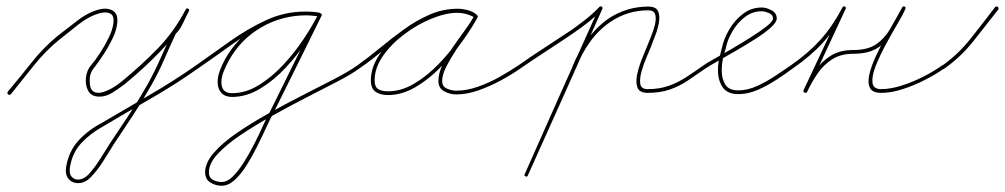

<svg xmlns="http://www.w3.org/2000/svg" viewBox="-20 -291 3213 614"><path d="M15 10Q11 14 6 11Q2 7 5 2Q43 -43 81 -91Q119 -139 164 -176Q193 -198 227.5 -225Q262 -252 298 -261Q323 -267 340.5 -257Q358 -247 355 -218Q353 -195 340 -168Q327 -141 310.5 -116Q294 -91 280 -73Q273 -65 269.5 -53.5Q266 -42 267 -32Q267 -5 279.5 2Q292 9 309.5 3.5Q327 -2 344 -12.5Q361 -23 371 -32Q432 -82 484.5 -136Q537 -190 574 -261Q576 -266 582 -263Q587 -260 584 -255Q575 -238 565 -216.5Q555 -195 541 -182Q541 -182 542 -183Q542 -184 542 -183Q523 -142 504.5 -99.5Q486 -57 463 -17Q436 31 405.5 77.5Q375 124 344 170Q328 196 310 224.5Q292 253 271 275Q254 293 233.5 294.5Q213 296 200 282Q187 268 192 240Q201 191 231.5 158Q262 125 304 103Q304 103 304 103Q304 103 304 103Q380 58 457 13.5Q534 -31 607 -82Q607 -82 607 -82Q607 -82 607 -82Q611 -85 615 -80Q618 -76 613 -72Q541 -21 463.5 23.5Q386 68 310 113Q310 113 310 113Q310 113 310 113Q270 135 241 165.5Q212 196 204 242Q200 264 209.5 274.5Q219 285 234 283Q249 281 263 267Q283 245 300.5 217Q318 189 334 164Q365 118 395.5 71.5Q426 25 453 -23Q475 -63 493.5 -105Q512 -147 532 -189Q532 -189 532 -189Q533 -190 533 -190Q545 -203 555 -224Q565 -245 574 -261Q577 -266 582 -263Q587 -261 584 -255Q547 -183 494 -128Q441 -73 379 -22Q362 -9 340 5Q318 19 295 18Q271 17 261.5 -1.5Q252 -20 255 -43.5Q258 -67 270 -81Q284 -97 300 -121.5Q316 -146 328.5 -172Q341 -198 343 -220Q345 -242 332 -248Q319 -254 300 -249Q266 -240 232.5 -214Q199 -188 172 -166Q127 -130 89 -82.5Q51 -35 15 10Q15 10 15 10Q15 10 15 10Z M613 -72Q609 -69 605 -74Q602 -78 607 -82Q658 -118 714 -158Q770 -198 830 -226Q890 -254 956 -254Q967 -254 977.5 -253Q988 -252 999 -251Q1005 -250 1004 -244Q1003 -238 997 -239Q979 -242 960 -242Q882 -242 815.5 -203.5Q749 -165 711 -96Q703 -81 695.5 -63Q688 -45 688 -28Q688 7 722 7Q766 7 808 -19Q850 -45 887 -85Q924 -125 952.5 -168.5Q981 -212 998 -246Q1000 -251 1006 -248Q1011 -246 1008 -240Q970 -163 932 -86Q894 -9 855 69Q855 69 855 69Q855 69 855 69Q845 87 831.5 116.5Q818 146 802 178Q786 210 768 238.5Q750 267 730 285Q710 303 689 303Q669 303 652.5 292.5Q636 282 636 260Q636 230 663.5 198Q691 166 737 134.5Q783 103 837.5 72.5Q892 42 947 14Q1002 -14 1048.5 -38Q1095 -62 1123 -82Q1123 -82 1123 -82Q1123 -82 1123 -82Q1127 -85 1131 -80Q1134 -76 1129 -72Q1103 -53 1057.5 -29.5Q1012 -6 957.5 22Q903 50 849 80Q795 110 749 141Q703 172 675.5 202Q648 232 648 260Q648 277 661 284Q674 291 689 291Q707 291 725 273Q743 255 760.5 227Q778 199 794 167.5Q810 136 822.5 108Q835 80 845 63Q845 63 845 63Q845 63 845 63Q883 -14 921 -91Q959 -168 998 -246Q1000 -251 1006 -248Q1011 -246 1008 -240Q991 -204 961.5 -160Q932 -116 894 -75Q856 -34 812 -7.5Q768 19 722 19Q700 19 688 6Q676 -7 676 -28Q676 -47 683.5 -66.5Q691 -86 700 -102Q740 -173 809 -213.5Q878 -254 960 -254Q980 -254 999 -251Q1005 -250 1004 -244Q1003 -238 997 -239Q987 -240 977 -241Q967 -242 956 -242Q892 -242 832.5 -214Q773 -186 718.5 -146.5Q664 -107 613 -72Q613 -72 613 -72Q613 -72 613 -72Z M1129 -72Q1124 -69 1121 -74Q1118 -79 1123 -82Q1158 -107 1195.5 -138Q1233 -169 1272.5 -197.5Q1312 -226 1354.5 -244.5Q1397 -263 1444 -263Q1459 -263 1474.5 -259Q1490 -255 1502 -246Q1507 -243 1504 -238Q1501 -233 1496 -236Q1471 -250 1442 -250Q1406 -250 1360.5 -231.5Q1315 -213 1273.5 -182Q1232 -151 1205 -112.5Q1178 -74 1178 -34Q1178 -13 1189.5 -6Q1201 1 1221 1Q1263 1 1304.5 -23.5Q1346 -48 1383 -86.5Q1420 -125 1449 -166.5Q1478 -208 1497 -241Q1500 -246 1505 -243Q1510 -240 1507 -235Q1496 -215 1477.5 -188.5Q1459 -162 1440 -133.5Q1421 -105 1407.5 -78.5Q1394 -52 1394 -32Q1394 -14 1409.5 -7.5Q1425 -1 1439 -1Q1472 -1 1508 -13.5Q1544 -26 1577.5 -45Q1611 -64 1638 -82Q1638 -82 1638 -82Q1638 -82 1638 -82Q1642 -85 1646 -80Q1649 -76 1644 -72Q1617 -53 1582 -34Q1547 -15 1510 -2Q1473 11 1439 11Q1419 11 1400.5 1Q1382 -9 1382 -32Q1382 -56 1395 -83.5Q1408 -111 1427 -138.5Q1446 -166 1465.5 -192.5Q1485 -219 1497 -241Q1500 -246 1505 -243Q1510 -240 1507 -235Q1488 -200 1457.5 -157.5Q1427 -115 1389 -76Q1351 -37 1308 -12Q1265 13 1221 13Q1196 13 1181 2.5Q1166 -8 1166 -34Q1166 -76 1194 -117Q1222 -158 1265 -190.5Q1308 -223 1355.5 -242.5Q1403 -262 1442 -262Q1475 -262 1502 -246Q1507 -243 1504 -238Q1500 -233 1496 -236Q1484 -244 1470.5 -247.5Q1457 -251 1444 -251Q1399 -251 1357.5 -232.5Q1316 -214 1277 -185.5Q1238 -157 1201 -126.5Q1164 -96 1129 -72Q1129 -72 1129 -72Q1129 -72 1129 -72Z M1644 -72Q1640 -69 1636 -74Q1633 -78 1638 -82Q1679 -111 1721.5 -138.5Q1764 -166 1806 -194Q1830 -211 1853 -229Q1876 -247 1897 -269Q1897 -269 1897 -269Q1897 -269 1897 -269Q1901 -273 1905 -269Q1909 -265 1905 -260Q1884 -238 1860.5 -219.5Q1837 -201 1812 -184Q1771 -156 1728.5 -128.5Q1686 -101 1644 -72Q1644 -72 1644 -72Q1644 -72 1644 -72ZM1903 -270Q1909 -268 1906 -262Q1847 -129 1787.5 4Q1728 137 1668 270Q1668 270 1668 270Q1668 270 1668 270Q1666 276 1661 273Q1655 271 1658 266Q1717 132 1776.5 -1Q1836 -134 1896 -267Q1898 -272 1903 -270ZM1815 -71Q1809 -74 1811 -79Q1829 -124 1857.5 -163.5Q1886 -203 1925 -231Q1984 -270 2053 -270Q2078 -270 2084.5 -255Q2091 -240 2087 -218Q2083 -196 2074.5 -175Q2066 -154 2062 -142Q2058 -132 2048.5 -110Q2039 -88 2032 -64Q2025 -40 2027.5 -23Q2030 -6 2051 -6Q2089 -6 2118.5 -16.5Q2148 -27 2174 -44Q2200 -61 2230 -82Q2230 -82 2230 -82Q2230 -82 2230 -82Q2234 -85 2238 -80Q2241 -76 2236 -72Q2206 -51 2179 -33Q2152 -15 2121.5 -4.5Q2091 6 2051 6Q2024 6 2018 -12.5Q2012 -31 2018.5 -57.5Q2025 -84 2035.5 -109Q2046 -134 2051 -147Q2054 -155 2061.5 -173Q2069 -191 2074 -210.5Q2079 -230 2075.5 -244Q2072 -258 2053 -258Q1987 -258 1932 -221Q1894 -195 1866.5 -156.5Q1839 -118 1823 -75Q1820 -69 1815 -71Z M2236 -72Q2232 -69 2228 -74Q2225 -78 2230 -82Q2239 -89 2264.5 -103Q2290 -117 2321.5 -135.5Q2353 -154 2383 -173Q2413 -192 2432.5 -207.5Q2452 -223 2452 -232Q2452 -244 2438.5 -249.5Q2425 -255 2416 -255Q2386 -255 2362 -236.5Q2338 -218 2322 -190.5Q2306 -163 2301 -137Q2301 -137 2301 -137Q2301 -136 2301 -136Q2295 -119 2291.5 -102Q2288 -85 2288 -66Q2288 -39 2299.5 -20.5Q2311 -2 2341 -2Q2370 -2 2400 -15.5Q2430 -29 2458 -47.5Q2486 -66 2509 -82Q2509 -82 2509 -82Q2509 -82 2509 -82Q2513 -85 2517 -80Q2520 -76 2515 -72Q2492 -55 2463 -36Q2434 -17 2403 -3.5Q2372 10 2341 10Q2306 10 2291 -12Q2276 -34 2276 -66Q2276 -86 2280 -103.5Q2284 -121 2289 -140Q2289 -140 2289 -139Q2289 -139 2289 -139Q2295 -168 2312.5 -197.5Q2330 -227 2356.5 -247Q2383 -267 2416 -267Q2431 -267 2447.5 -258Q2464 -249 2464 -232Q2464 -220 2444.5 -202.5Q2425 -185 2395 -166Q2365 -147 2333 -128.5Q2301 -110 2274.5 -95Q2248 -80 2236 -72Q2236 -72 2236 -72Q2236 -72 2236 -72Z M2507 -74Q2504 -79 2509 -82Q2565 -121 2603.5 -163.5Q2642 -206 2674 -267Q2676 -272 2682 -270Q2687 -267 2684 -262Q2653 -196 2622.5 -130Q2592 -64 2561 3Q2558 8 2553 5Q2547 3 2550 -3Q2566 -36 2587 -65.5Q2608 -95 2637 -113Q2666 -131 2708 -131Q2755 -131 2782 -149.5Q2809 -168 2827 -199Q2845 -230 2865 -267Q2867 -272 2873 -270Q2878 -267 2875 -262Q2869 -247 2851 -216.5Q2833 -186 2813.5 -150Q2794 -114 2781 -81.5Q2768 -49 2770 -27.5Q2772 -6 2798 -6Q2828 -6 2864 -17.5Q2900 -29 2934 -46.5Q2968 -64 2993 -82Q2993 -82 2993 -82Q2993 -82 2993 -82Q2997 -85 3001 -80Q3004 -76 2999 -72Q2974 -54 2939 -36Q2904 -18 2867 -6Q2830 6 2798 6Q2770 6 2762 -10Q2754 -26 2760 -52.5Q2766 -79 2780.5 -110.5Q2795 -142 2812 -172.5Q2829 -203 2843.5 -228.5Q2858 -254 2865 -267Q2867 -272 2872 -270Q2878 -267 2875 -262Q2854 -222 2835 -189.5Q2816 -157 2787 -138Q2758 -119 2708 -119Q2669 -119 2641.5 -101.5Q2614 -84 2595 -56.5Q2576 -29 2561 3Q2558 8 2553 5Q2547 3 2550 -3Q2581 -69 2612 -135Q2643 -201 2674 -267Q2676 -272 2682 -270Q2687 -267 2684 -262Q2652 -199 2612.5 -155.5Q2573 -112 2515 -72Q2510 -69 2507 -74Z M2991 -72Q2988 -77 2993 -81Q3044 -117 3084 -167.5Q3124 -218 3162 -268Q3166 -272 3171 -269Q3175 -265 3172 -260Q3133 -210 3092.5 -159Q3052 -108 2999 -71Q2995 -67 2991 -72Z"/></svg>

Font: FRB American Cursive Thin
Style: Italic
Weight: 100
Italic angle: -25°
Version: Version 2.0;Modular Font Editor K font №1